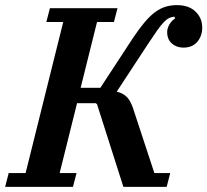

<svg xmlns="http://www.w3.org/2000/svg" viewBox="-50 -730 810 750"><path d="M-16 -54H50L197 -644H131L145 -698H409L395 -644H329L265 -387H342L469 -581Q493 -617 514 -642Q535 -667 555 -682Q575 -697 596 -703.5Q617 -710 641 -710Q688 -710 714 -684.5Q740 -659 740 -622Q740 -590 721 -567Q702 -544 666 -544Q640 -544 621.5 -560Q603 -576 603 -605Q603 -619 611.5 -634Q620 -649 634 -658L631 -665Q620 -664 610.5 -659.5Q601 -655 589.5 -643Q578 -631 563.5 -610.5Q549 -590 528 -558L406 -372Q432 -366 447.5 -349Q463 -332 474 -294L553 -54H615L601 0H432L329 -323L324 -327H251L183 -54H249L235 0H-30Z"/></svg>

Font: IBM Plex Serif SmBld
Style: Italic
Weight: 600
Italic angle: -14°
Designer: Mike Abbink, Paul van der Laan, Pieter van Rosmalen
Foundry: Bold Monday
Version: Version 3.001